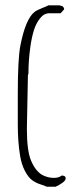

<svg xmlns="http://www.w3.org/2000/svg" viewBox="-20 -686 309 722"><path d="M85 -403.8 81.1 -202.1Q81.1 -117.7 97.2 -81.1Q115.7 -38.1 144.5 -25.4Q163.1 -17.1 182.4 -17.1Q201.7 -17.1 211.9 -25.9Q227.1 -25.9 227.1 -15.1Q227.1 -7.3 213.6 2.2Q200.2 11.7 189 16.1H155.8Q149.4 12.7 132.3 7.3Q115.2 2 100.8 -8.5Q86.4 -19 73.7 -43.2Q61 -67.4 55.7 -99.6Q46.9 -152.3 46.9 -217.8V-332Q46.9 -465.3 56.6 -514.6Q76.2 -614.7 109.9 -641.1Q118.7 -647.9 137 -655Q155.3 -662.1 162.1 -666H202.1Q203.1 -666 204.8 -665.5Q206.5 -665 207.5 -664.8Q208.5 -664.6 210.2 -664.1Q211.9 -663.6 212.6 -663.3Q213.4 -663.1 214.8 -662.4Q216.3 -661.6 216.8 -661.1Q221.2 -656.7 221.2 -650.9L208 -636.2H166Q145.5 -636.2 130.4 -616.9Q115.2 -597.7 107.2 -571.3Q99.1 -544.9 94.2 -510.3Q86.9 -458 86.9 -409.2Z"/></svg>

Font: Amatic SC
Style: Regular
Weight: 400
Version: Version 1.004